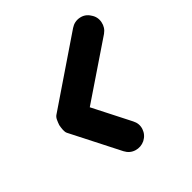

<svg xmlns="http://www.w3.org/2000/svg" viewBox="-128 -475 619 619"><g transform="rotate(-45 181.5 -166.0)"><path d="M341 -289Q282 -249 222.5 -209Q163 -169 104 -129Q99 -126 100 -137.5Q101 -149 105 -164Q108 -178 113 -189Q118 -200 121 -194Q143 -151 164.5 -108.5Q186 -66 208 -23Q218 -4 211.5 15.5Q205 35 186 45Q167 54 147.5 48Q128 42 118 23Q96 -20 74.5 -62.5Q53 -105 31 -148Q28 -154 28.5 -163.5Q29 -173 31 -183Q34 -192 38 -200.5Q42 -209 48 -213Q107 -253 166 -293Q225 -333 284 -373Q302 -385 322.5 -381Q343 -377 354 -359Q366 -342 362 -321.5Q358 -301 341 -289Z"/></g></svg>

Font: FRB American Cursive Guidelines Arrows Ultra
Style: Bold Italic
Weight: 1000
Italic angle: -25°
Version: Version 2.0;Modular Font Editor K font №1